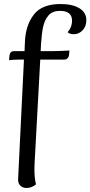

<svg xmlns="http://www.w3.org/2000/svg" viewBox="-20 -761 449 954"><path d="M409 -661Q409 -629 390 -610Q371 -591 348 -591Q326 -591 316 -601Q338 -626 338 -658Q338 -707 278 -707Q241 -707 221.5 -685Q202 -663 194.5 -628.5Q187 -594 184 -543L182 -507H244Q259 -507 284.5 -508Q310 -509 325 -510L323 -488Q322 -478 315.5 -471.5Q309 -465 300 -465H180L152 48Q151 58 151 79Q151 127 159 155Q137 173 112 173Q92 173 80.5 161Q69 149 70 129L99 -465H85Q45 -465 25 -462L27 -485Q30 -507 50 -507H102L104 -556Q108 -637 148.5 -689Q189 -741 281 -741Q340 -741 374.5 -720Q409 -699 409 -661Z"/></svg>

Font: Arima Madurai
Style: Regular
Weight: 400
Designer: Joana Correia and Natanael Gama
Foundry: NDISCOVER
Version: Version 1.020